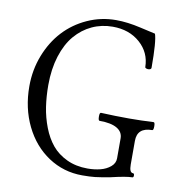

<svg xmlns="http://www.w3.org/2000/svg" viewBox="-78 -748 779 833"><g transform="rotate(10 311.0 -331.5)"><path d="M338.9 13.2Q256.3 13.2 189.2 -31.2Q122.1 -75.7 84 -153.8Q45.9 -231.9 45.9 -328.1Q45.9 -400.4 71 -464.8Q96.2 -529.3 138.9 -575.4Q181.6 -621.6 241.2 -648.7Q300.8 -675.8 367.2 -675.8Q417.5 -675.8 476.1 -662.1Q540.5 -647 543 -647Q554.2 -616.7 554.2 -499Q554.2 -493.2 547.4 -491Q540.5 -488.8 533.7 -491Q526.9 -493.2 526.9 -497.1Q525.9 -561 478.3 -603Q430.7 -645 357.9 -645Q309.1 -645 267.1 -625.5Q225.1 -606 193.6 -569.1Q162.1 -532.2 144 -475.1Q126 -418 126 -347.2Q126 -296.9 132.8 -251.7Q139.6 -206.5 156.2 -163.3Q172.9 -120.1 198.5 -89.1Q224.1 -58.1 264.4 -39.1Q304.7 -20 356 -20Q386.2 -20 412.4 -26.6Q438.5 -33.2 456.8 -48.6Q475.1 -64 475.1 -85.9V-173.8Q475.1 -202.1 449 -217.5Q422.9 -232.9 372.1 -232.9Q366.2 -232.9 366 -250.5Q365.7 -268.1 372.1 -268.1Q435.1 -265.1 497.1 -265.1Q549.8 -265.1 604 -268.1Q609.9 -268.1 609.9 -250.5Q609.9 -232.9 604 -232.9Q538.1 -232.9 538.1 -173.8V-69.8Q538.1 -34.2 554.2 -34.2Q560.1 -34.2 560.1 -25.1Q560.1 -16.1 554.2 -16.1Q528.8 -16.1 460.9 0Q416.5 8.3 394.8 10.7Q373 13.2 338.9 13.2Z"/></g></svg>

Font: Junicode SmCond Light
Style: Regular
Weight: 300
Width: 4
Designer: Peter S. Baker
Version: Version 2.206